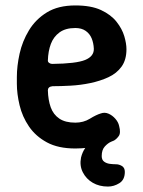

<svg xmlns="http://www.w3.org/2000/svg" viewBox="-20 -533 527 706"><path d="M257 13Q194 13 152.5 -9.5Q111 -32 86.5 -68Q62 -104 52 -146Q42 -188 42 -225V-250Q42 -290 52 -335.5Q62 -381 86.5 -421.5Q111 -462 152.5 -487.5Q194 -513 257 -513Q315 -513 351.5 -496Q388 -479 408.5 -453Q429 -427 437 -400Q445 -373 445 -352Q445 -313 427 -288Q409 -263 378.5 -249Q348 -235 312 -227.5Q276 -220 239.5 -218Q203 -216 173 -216Q164 -215 160 -211Q156 -207 156 -201Q157 -165 166.5 -138.5Q176 -112 198 -97Q220 -82 257 -82Q287 -82 310.5 -96.5Q334 -111 351 -116Q365 -121 379 -115Q393 -109 404 -96.5Q415 -84 418 -70Q425 -44 416.5 -32.5Q408 -21 400 -17Q383 -10 344 1.5Q305 13 257 13ZM172 -298Q260 -299 293 -312.5Q326 -326 325 -354Q324 -375 317 -392Q310 -409 295 -419.5Q280 -430 257 -430Q221 -430 199 -414Q177 -398 167 -371.5Q157 -345 156 -310Q156 -305 161 -301.5Q166 -298 172 -298ZM377 153Q345 153 321 139Q297 125 284.5 100.5Q272 76 278 46Q283 26 293.5 11Q304 -4 319.5 -14.5Q335 -25 355 -30L388 -38L401 -17Q401 -17 389 -12Q377 -7 365.5 5.5Q354 18 354 41Q354 55 363 61.5Q372 68 384 69.5Q396 71 406 71Q418 71 428.5 77.5Q439 84 439 99Q439 128 419 140.5Q399 153 377 153Z"/></svg>

Font: Winky Sans Medium
Style: Regular
Weight: 500
Designer: Simon Atzbach
Foundry: typofactur
Version: Version 1.205